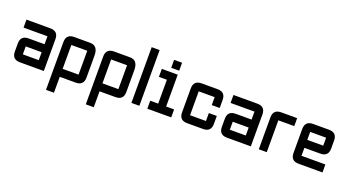

<svg xmlns="http://www.w3.org/2000/svg" viewBox="-58 -1351 4022 2213"><g transform="rotate(20 1953.0 -244.5)"><path d="M439.5 0H146.5Q48.8 0 48.8 -97.7V-195.3Q48.8 -293 146.5 -293H341.8V-390.6H48.8V-488.3H341.8Q439.5 -488.3 439.5 -390.6ZM146.5 -97.7H341.8V-195.3H146.5Z M537.1 -390.6Q537.1 -488.3 634.8 -488.3H830.1Q927.7 -488.3 927.7 -366.2V-97.7Q927.7 0 830.1 0H634.8V195.3H537.1ZM830.1 -390.6H634.8V-97.7H830.1Z M1025.4 -390.6Q1025.4 -488.3 1123 -488.3H1318.4Q1416 -488.3 1416 -366.2V-97.7Q1416 0 1318.4 0H1123V195.3H1025.4ZM1318.4 -390.6H1123V-97.7H1318.4Z M1513.7 -683.6H1611.3V0H1513.7Z M1806.6 -537.1V-634.8H1904.3V-537.1ZM1709 0V-97.7H1806.6V-390.6H1709V-488.3H1904.3V-97.7H2002V0Z M2392.6 0H2197.3Q2099.6 0 2099.6 -97.7V-390.6Q2099.6 -488.3 2197.3 -488.3H2392.6Q2490.2 -488.3 2490.2 -390.6V-293H2392.6V-390.6H2197.3V-97.7H2392.6V-195.3H2490.2V-97.7Q2490.2 0 2392.6 0Z M2978.5 0H2685.5Q2587.9 0 2587.9 -97.7V-195.3Q2587.9 -293 2685.5 -293H2880.9V-390.6H2587.9V-488.3H2880.9Q2978.5 -488.3 2978.5 -390.6ZM2685.5 -97.7H2880.9V-195.3H2685.5Z M3173.8 -488.3H3369.1V-390.6H3173.8V0H3076.2V-390.6Q3076.2 -488.3 3173.8 -488.3Z M3564.5 -488.3H3759.8Q3857.4 -488.3 3857.4 -390.6V-293Q3857.4 -195.3 3759.8 -195.3H3564.5V-97.7H3857.4V0H3564.5Q3466.8 0 3466.8 -97.7V-390.6Q3466.8 -488.3 3564.5 -488.3ZM3759.8 -390.6H3564.5V-293H3759.8Z"/></g></svg>

Font: BabelStone Runic Staveless
Style: Regular
Weight: 400
Designer: Andrew West
Foundry: BabelStone
Version: Version 3.002 March 14, 2022